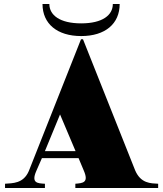

<svg xmlns="http://www.w3.org/2000/svg" viewBox="-20 -933 810 953"><path d="M5 -21V0H203V-21C166 -23 134 -24 160 -84L188 -148H370L396 -86C422 -26 391 -24 354 -21V0H765V-21C728 -23 679 -22 651 -87L392 -738H382L123 -84C96 -21 42 -24 5 -21ZM203 -183 278 -365 355 -183ZM225 -913H191C191 -815 264 -754 383 -754C502 -754 574 -815 574 -913H540C540 -858 489 -817 383 -817C277 -817 225 -858 225 -913Z"/></svg>

Font: Sprat Black
Style: Regular
Weight: 900
Designer: Ethan Nakache
Foundry: Collletttivo
Version: Version 2.000;Glyphs 3.2 (3217)